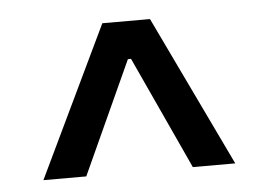

<svg xmlns="http://www.w3.org/2000/svg" viewBox="-34 -747 539 390"><g transform="rotate(-5 235.5 -551.5)"><path d="M40 -397.5 187 -704.6H284.2L431.2 -397.5H344.7L238.8 -627.4H232.4L127.4 -397.5Z"/></g></svg>

Font: Inter-Regular
Style: Regular
Weight: 400
Designer: Rasmus Andersson
Foundry: rsms
Version: Version 4.000;git-a52131595